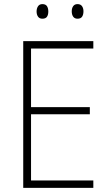

<svg xmlns="http://www.w3.org/2000/svg" viewBox="-20 -914 530 934"><path d="M434 0H93V-714H434V-678H131V-393H417V-358H131V-36H434ZM158 -858Q158 -873 165 -883.5Q172 -894 186 -894Q202 -894 208.5 -884Q215 -874 215 -858Q215 -842 208.5 -832.5Q202 -823 186 -823Q172 -823 165 -833Q158 -843 158 -858ZM329 -859Q329 -874 336 -884Q343 -894 357 -894Q372 -894 379 -884Q386 -874 386 -859Q386 -843 379.5 -833Q373 -823 357 -823Q343 -823 336 -833Q329 -843 329 -859Z"/></svg>

Font: Noto Sans Arabic SemCond ExtLt
Style: Regular
Weight: 200
Width: 4
Designer: Monotype Design Team, Nadine Chahine, Nizar Qandah and Khaled Hosny
Foundry: Monotype Imaging Inc.
Version: Version 2.012; ttfautohint (v1.8.4.7-5d5b)